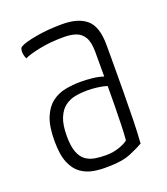

<svg xmlns="http://www.w3.org/2000/svg" viewBox="-103 -584 579 667"><g transform="rotate(-20 186.0 -250.0)"><path d="M183 10Q156 11 130.5 6.5Q105 2 84.5 -12.5Q64 -27 51.5 -56.5Q39 -86 39 -138Q39 -191 52 -223Q65 -255 87 -272Q109 -289 137 -294.5Q165 -300 194 -300Q216 -300 238.5 -297.5Q261 -295 278 -289Q278 -289 278 -306Q278 -323 278 -344.5Q278 -366 278 -380Q278 -416 267 -434.5Q256 -453 237 -459.5Q218 -466 193 -466Q143 -466 103.5 -458Q64 -450 45 -441Q42 -448 40.5 -454.5Q39 -461 39 -467Q39 -473 40.5 -478Q42 -483 46 -485Q61 -494 105 -502Q149 -510 203 -510Q262 -510 292.5 -483.5Q323 -457 323 -389V-327Q323 -270 322.5 -216Q322 -162 321 -114Q320 -66 317 -27Q302 -18 269.5 -4Q237 10 183 10ZM191 -30Q218 -30 241.5 -38.5Q265 -47 273 -55Q275 -78 276 -111.5Q277 -145 277.5 -182.5Q278 -220 278 -254Q263 -259 242.5 -261.5Q222 -264 206 -264Q183 -264 161.5 -260Q140 -256 123 -243.5Q106 -231 95.5 -206Q85 -181 85 -139Q85 -101 93.5 -79Q102 -57 117 -46.5Q132 -36 151 -33Q170 -30 191 -30Z"/></g></svg>

Font: Yanone Kaffeesatz Light
Style: Regular
Weight: 300
Designer: Yanone (Cyrillic: Daniel Pouzeot, Huerta Tipografica, and Cyreal)
Foundry: Yanone
Version: Version 2.003